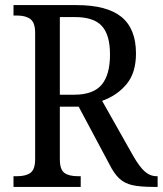

<svg xmlns="http://www.w3.org/2000/svg" viewBox="-20 -734 639 754"><path d="M33 -42H47Q82 -42 100 -55.5Q118 -69 118 -109V-605Q118 -645 99.5 -659Q81 -673 47 -673H33V-714H280Q400 -714 457 -667.5Q514 -621 514 -524Q514 -448 477 -403.5Q440 -359 381 -338L503 -122Q527 -80 548 -61Q569 -42 596 -42H599V0H584Q530 0 499.5 -7Q469 -14 448.5 -33Q428 -52 409 -90L289 -315H215V-109Q215 -68 233 -55Q251 -42 286 -42H297V0H33ZM271 -362Q346 -362 379 -401Q412 -440 412 -520Q412 -597 380 -632Q348 -667 274 -667H215V-362Z"/></svg>

Font: Noto Serif Narrow
Style: Regular
Weight: 400
Width: 4
Designer: Monotype Design Team
Foundry: Monotype Imaging Inc.
Version: Version 1.001